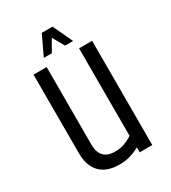

<svg xmlns="http://www.w3.org/2000/svg" viewBox="-178 -812 808 907"><g transform="rotate(-30 226.0 -358.5)"><path d="M312.1 -568.7H383.3V0H314.8V-27Q312.7 -25.9 298.3 -18.7Q284 -11.4 259.9 -4.5Q235.7 2.4 204.5 2.4Q135.2 2.4 99.5 -34.4Q63.7 -71.2 63.7 -139.9V-568.7H135.3V-146.2Q135.3 -61 216.3 -61Q244.4 -61 265.4 -68.5Q286.3 -76 298.7 -83.6Q311 -91.3 312.1 -91.9ZM200.6 -720.1H254.8L305.3 -613H261.6ZM196 -720.1H250.2L189.3 -613H145.5Z"/></g></svg>

Font: Khand Variable Light
Style: Regular
Weight: 300
Designer: Satya Rajpurohit
Foundry: Indian Type Foundry
Version: Version 3.000